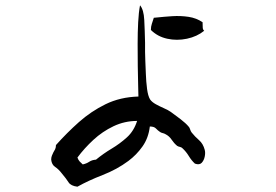

<svg xmlns="http://www.w3.org/2000/svg" viewBox="-20 -722 1040 724"><path d="M752 -157Q755 -146 752 -131.5Q749 -117 740.5 -108Q732 -99 715 -105Q702 -117 692 -133.5Q682 -150 668 -163Q664 -167 658.5 -168Q653 -169 648 -172Q636 -182 627 -195.5Q618 -209 604 -216Q599 -219 594 -220Q589 -221 584 -224Q575 -230 568 -237.5Q561 -245 545 -245Q540 -202 517.5 -170Q495 -138 464 -115Q421 -83 367 -62Q313 -41 272 -18Q247 -21 238.5 -34.5Q230 -48 214 -67Q201 -84 188 -92.5Q175 -101 173 -120Q173 -128 175.5 -134.5Q178 -141 181 -147Q185 -153 188 -159.5Q191 -166 191 -175Q232 -221 277.5 -261.5Q323 -302 378 -329Q433 -356 502 -358Q502 -366 501.5 -376.5Q501 -387 501 -399Q500 -431 499.5 -472.5Q499 -514 499 -557Q499 -600 501 -638Q503 -676 508 -702Q522 -686 524 -646.5Q526 -607 527 -561Q527 -544 527 -526.5Q527 -509 528 -492Q529 -473 530 -443.5Q531 -414 534.5 -387Q538 -360 546 -347Q553 -337 567.5 -329Q582 -321 598 -314Q614 -307 624 -300Q641 -288 661 -272.5Q681 -257 691 -245Q695 -241 697 -234Q699 -227 703 -222Q715 -207 730.5 -193.5Q746 -180 752 -157ZM497 -266Q450 -266 408 -246Q366 -226 332 -194.5Q298 -163 272 -128Q275 -119 280.5 -113Q286 -107 292 -102Q306 -105 316.5 -112Q327 -119 342 -120Q370 -143 401 -161.5Q432 -180 458.5 -204Q485 -228 497 -266ZM750 -606Q723 -584 685 -576Q647 -568 610.5 -576Q574 -584 549 -609Q549 -622 552.5 -632Q556 -642 560 -655Q564 -655 571 -656Q599 -659 630 -661Q661 -663 691 -658.5Q721 -654 744 -638Q744 -637 744 -634Q744 -625 744.5 -617.5Q745 -610 750 -606Z"/></svg>

Font: Yuji Boku
Style: Regular
Weight: 400
Designer: Kataoka Yuji
Foundry: Kinuta Font Factory
Version: Version 3.002